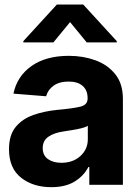

<svg xmlns="http://www.w3.org/2000/svg" viewBox="-20 -792 591 823"><path d="M199.7 10.3Q121.6 10.3 70.1 -30.5Q18.6 -71.3 18.6 -152.3Q18.6 -213.4 47.4 -248Q76.2 -282.7 122.8 -299.1Q169.4 -315.4 223.6 -320.8Q294.4 -327.1 325 -335Q355.5 -342.8 355.5 -369.1V-371.6Q355.5 -405.3 334.2 -423.8Q313 -442.4 274.4 -442.4Q233.9 -442.4 209.5 -424.6Q185.1 -406.7 177.7 -379.4L37.6 -390.6Q53.2 -465.3 115 -509Q176.8 -552.7 275.4 -552.7Q335.9 -552.7 388.7 -533.7Q441.4 -514.6 474.1 -473.9Q506.8 -433.1 506.8 -368.2V0H362.8V-76.2H358.9Q338.9 -37.6 299.6 -13.7Q260.3 10.3 199.7 10.3ZM243.2 -94.2Q293 -94.2 324.7 -123.3Q356.4 -152.3 356.4 -194.8V-252.9Q347.2 -246.6 328.6 -242.2Q310.1 -237.8 289.1 -234.4Q268.1 -231 252 -228.5Q211.4 -222.7 187.3 -205.8Q163.1 -189 163.1 -157.2Q163.1 -126 185.5 -110.1Q208 -94.2 243.2 -94.2ZM351.6 -610.4 280.3 -697.3 209 -610.4H80.1V-615.7L223.6 -772.5H336.9L480.5 -615.7V-610.4Z"/></svg>

Font: Inter Tight
Style: Bold
Weight: 700
Designer: Rasmus Andersson
Foundry: rsms
Version: Version 3.004; ttfautohint (v1.8.4.7-5d5b)